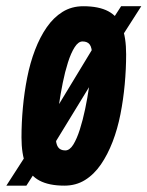

<svg xmlns="http://www.w3.org/2000/svg" viewBox="-59 -574 464 604"><path d="M322 -554.4H385.4L284.2 -396.4L281.4 -398.4L83.4 -74.6L79 -76L24 10H-39L66.2 -153.2L69 -151.2L263.8 -472.6L268.2 -471.2ZM143.6 10Q95 10 65.2 -5.9Q35.4 -21.8 22 -55.6Q8.6 -89.4 8.6 -141.8Q8.6 -187.6 13 -235.5Q17.4 -283.4 26.5 -329.7Q35.6 -376 51.1 -416.6Q66.6 -457.2 88 -488.1Q109.4 -519 137.9 -536.7Q166.4 -554.4 202.8 -554.4Q252 -554.4 281.8 -538.5Q311.6 -522.6 324.7 -489.4Q337.8 -456.2 337.8 -403.2Q337.8 -357.4 333.4 -309.2Q329 -261 319.9 -214.7Q310.8 -168.4 295.3 -128.1Q279.8 -87.8 258.4 -56.6Q237 -25.4 208.5 -7.7Q180 10 143.6 10ZM146.4 -100.8Q160.2 -100.8 171.5 -119Q182.8 -137.2 192.2 -166.7Q201.6 -196.2 208.9 -231.1Q216.2 -266 221.1 -300Q226 -334 228.3 -360.9Q230.6 -387.8 230.6 -400.6Q230.6 -423.6 223.5 -433.6Q216.4 -443.6 200.6 -443.6Q187.4 -443.6 175.8 -425.4Q164.2 -407.2 154.8 -377.7Q145.4 -348.2 138.4 -313.3Q131.4 -278.4 126.5 -244.7Q121.6 -211 119 -184.3Q116.4 -157.6 116.4 -144.4Q116.4 -121.8 123.5 -111.3Q130.6 -100.8 146.4 -100.8Z"/></svg>

Font: Georama
Style: Italic
Weight: 400
Width: 2
Italic angle: -9°
Designer: Jean-Baptiste Levee
Foundry: Production Type
Version: Version 1.000